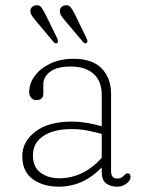

<svg xmlns="http://www.w3.org/2000/svg" viewBox="-20 -689 546 720"><path d="M63.5 -103.5Q63.5 -158 112.8 -195.5Q162 -233 248 -233Q276.5 -233 306.5 -228Q336.5 -223 361.5 -215.5V-332.5Q361.5 -385 330.8 -412.2Q300 -439.5 245 -439.5Q193.5 -439.5 168 -420Q142.5 -400.5 142.5 -373.5V-338.5Q142.5 -313.5 115.5 -313.5Q104.5 -313.5 97 -322.2Q89.5 -331 89.5 -343.5Q89.5 -376 110.5 -404.5Q131.5 -433 169 -450.8Q206.5 -468.5 256 -468.5Q326.5 -468.5 361.5 -432.2Q396.5 -396 396.5 -337.5V-46Q396.5 -19.5 420 -19.5Q428.5 -19.5 433.8 -22.2Q439 -25 442.5 -28.5Q446.5 -32.5 450 -35.8Q453.5 -39 458 -39Q469.5 -39 469.5 -26Q469.5 -12.5 454.8 -0.8Q440 11 418.5 11Q393.5 11 377.5 -1.8Q361.5 -14.5 361.5 -43V-61Q291.5 11 200.5 11Q141.5 11 102.5 -17.5Q63.5 -46 63.5 -103.5ZM103.5 -106.5Q103.5 -62.5 132 -41.5Q160.5 -20.5 201.5 -20.5Q292.5 -20.5 361.5 -97V-186.5Q336.5 -194 308 -199.5Q279.5 -205 248 -205Q181.5 -205 142.5 -179Q103.5 -153 103.5 -106.5ZM152 -632 195 -544.5Q199.5 -532 195 -528Q188 -523.5 180.5 -532L116 -609Q109.5 -617 103 -625.2Q96.5 -633.5 94.5 -642Q92.5 -653.5 98.2 -660.5Q104 -667.5 113 -669Q127.5 -671.5 135.2 -661Q143 -650.5 152 -632ZM262.5 -632 305 -544.5Q310.5 -532.5 305 -528Q298 -523.5 291 -532L226 -609Q219.5 -617 213 -625.2Q206.5 -633.5 205 -642Q203 -653.5 208.5 -660.5Q214 -667.5 223.5 -669Q238 -671.5 245.8 -661Q253.5 -650.5 262.5 -632Z"/></svg>

Font: Fraunces 9pt S100 Thin
Style: Regular
Weight: 100
Version: Version 1.000; ttfautohint (v1.8.3)